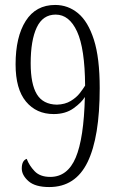

<svg xmlns="http://www.w3.org/2000/svg" viewBox="-20 -744 474 776"><path d="M179 12Q122 12 95 -12Q68 -36 68 -63Q68 -95 88 -102Q98 -75 120 -52Q142 -29 183 -29Q253 -29 286 -107Q319 -185 323 -352Q310 -330 277.5 -306.5Q245 -283 197 -283Q127 -283 85 -333.5Q43 -384 43 -484Q43 -595 84 -659.5Q125 -724 203 -724Q255 -724 295.5 -690.5Q336 -657 359.5 -583.5Q383 -510 383 -388Q383 -190 334 -89Q285 12 179 12ZM210 -321Q243 -322 266 -336Q289 -350 302.5 -367.5Q316 -385 324 -398Q323 -548 291.5 -616.5Q260 -685 205 -685Q153 -685 128.5 -633Q104 -581 104 -488Q104 -404 129 -363Q154 -322 210 -321Z"/></svg>

Font: Noto Serif Tamil ExtraCondensed Light
Style: Regular
Weight: 300
Width: 2
Designer: Indian Type Foundry, Tom Grace, and the Monotype Design Team
Foundry: Monotype Imaging Inc.
Version: Version 2.004; ttfautohint (v1.8.4.7-5d5b)